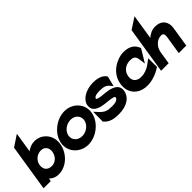

<svg xmlns="http://www.w3.org/2000/svg" viewBox="83 -1440 2226 2226"><g transform="rotate(-45 1195.5 -327.5)"><path d="M9 0H127L133 -36C160 -9 197 11 247 11C388 11 491 -110 509 -226C531 -366 430 -462 322 -462C274 -462 234 -445 198 -418L237 -666L100 -575ZM168 -226C177 -281 228 -333 297 -333C360 -333 390 -282 381 -226C371 -164 321 -114 262 -114C191 -114 157 -159 168 -226Z M523 -226C502 -95 606 11 736 11C867 11 1002 -95 1023 -226C1044 -357 942 -462 811 -462C681 -462 544 -357 523 -226ZM645 -226C655 -290 721 -341 792 -341C862 -341 911 -290 901 -226C891 -162 825 -110 755 -110C684 -110 635 -162 645 -226Z M1049 -322C1035 -234 1111 -205 1178 -194C1228 -185 1290 -184 1326 -172C1344 -166 1346 -163 1345 -154C1341 -127 1311 -110 1245 -110C1168 -110 1135 -122 1087 -173L1043 -221L1041 -61L1047 -55C1095 0 1164 11 1232 11C1380 11 1456 -57 1469 -139C1480 -206 1437 -240 1389 -257C1328 -281 1239 -275 1190 -292C1172 -298 1172 -300 1173 -307C1176 -325 1205 -341 1266 -341C1337 -341 1366 -328 1390 -300L1421 -264L1452 -388L1448 -395C1414 -448 1342 -462 1280 -462C1164 -462 1062 -402 1049 -322Z M1495 -225C1490 -192 1491 -160 1498 -131C1520 -48 1593 11 1704 11C1782 11 1862 -19 1921 -57L1934 -66L1933 -208L1868 -160C1828 -132 1780 -112 1724 -112C1706 -112 1689 -114 1675 -120C1637 -135 1613 -170 1622 -226C1625 -242 1630 -258 1638 -272C1662 -311 1704 -340 1765 -340C1824 -340 1846 -325 1854 -257L1862 -192L1958 -350L1954 -361C1919 -449 1837 -462 1779 -462C1745 -462 1712 -455 1681 -442C1591 -409 1512 -335 1495 -225Z M1936 0H2060L2084 -154C2091 -197 2111 -230 2136 -253C2157 -273 2189 -290 2224 -290C2257 -290 2268 -271 2262 -230L2226 0H2349L2388 -248C2403 -341 2353 -412 2248 -412C2196 -412 2154 -390 2117 -358L2165 -665L2027 -575Z"/></g></svg>

Font: Charger Pro
Style: UltraNarObl
Weight: 900
Designer: Jasper
Foundry: Cannot Into Space Fonts
Version: Version 1.09